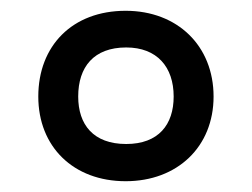

<svg xmlns="http://www.w3.org/2000/svg" viewBox="-20 -744 467 356"><path d="M213 -408C309 -408 376 -472 376 -565C376 -659 309 -724 213 -724C114 -724 51 -659 51 -565C51 -472 116 -408 213 -408ZM214 -477C153 -477 125 -513 125 -565C125 -620 154 -656 214 -656C271 -656 302 -620 302 -565C302 -513 274 -477 214 -477Z"/></svg>

Font: Noto Sans Lao UI Med
Style: Regular
Weight: 500
Designer: Monotype Design Team
Foundry: Monotype Imaging Inc.
Version: Version 2.000